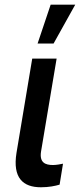

<svg xmlns="http://www.w3.org/2000/svg" viewBox="-20 -797 343 824"><path d="M118.3 -545.5 50.8 -141C33.4 -33 79.2 6.7 155.5 6.7C189.6 6.7 216.6 1.1 235.8 -4.6L250.4 -94.5C240.4 -92.3 221.6 -88.8 207.4 -88.8C175.1 -88.8 148.4 -98.4 156.2 -147L223 -545.5ZM141.3 -610.1H209.9L302.9 -777H197.4Z"/></svg>

Font: Margiela Sans Medium
Style: Italic
Weight: 500
Italic angle: -9.39999°
Designer: Stefan Endress, Andreas Faust
Version: Version 1.100;FEAKit 1.0